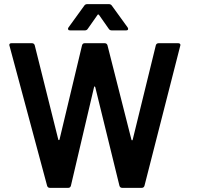

<svg xmlns="http://www.w3.org/2000/svg" viewBox="-20 -909 952 929"><path d="M222 0Q211 0 208 -10L25 -691Q25 -700 36 -700H134Q145 -700 148 -690L262 -234Q263 -231 265 -231Q267 -231 268 -234L377 -690Q380 -700 390 -700H486Q497 -700 500 -690L616 -233Q617 -230 619 -230Q621 -230 622 -233L734 -690Q737 -700 748 -700H841Q853 -700 853 -691Q853 -689 852 -687L679 -10Q676 0 665 0H572Q561 0 558 -10L441 -487Q440 -490 439 -490.5Q438 -491 438 -491Q436 -491 435 -487L323 -10Q320 0 310 0ZM320 -762Q312 -762 310.5 -765Q309 -768 309 -770Q309 -773 312 -777L388 -882Q393 -889 402 -889H507Q516 -889 521 -882L597 -777Q600 -773 600 -769Q600 -762 590 -762H520Q511 -762 506 -770L459 -837Q457 -839 455 -839Q453 -839 452 -837L405 -770Q400 -762 391 -762Z"/></svg>

Font: LinhAnh SemBd
Style: Regular
Weight: 600
Monospace: yes
Designer: Jeremy Tribby
Foundry: Tribby Type
Version: Version 1.408